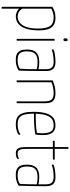

<svg xmlns="http://www.w3.org/2000/svg" viewBox="780 -1500 917 2518"><g transform="rotate(90 1239.0 -241.5)"><path d="M70 188C70 194 74 197 81 197C85 197 89 196 94 195V-35C107 -15 147 10 197 10C257 10 379 -22 379 -294C379 -458 318 -510 212 -510C157 -510 114 -497 70 -469ZM94 -454C127 -475 165 -486 211 -486C304 -486 355 -443 355 -281C355 -39 246 -15 195 -14C158 -14 117 -34 94 -75Z M483 -638C483 -623 489 -615 501 -614C516 -614 521 -624 521 -644C521 -661 515 -670 503 -670C490 -670 483 -660 483 -638ZM514 -500C495 -500 490 -500 490 -485V0C514 0 514 0 514 -10Z M912 -389C912 -479 868 -510 794 -510C725 -510 657 -498 634 -486C630 -484 629 -480 629 -473C629 -468 630 -465 633 -460C656 -472 713 -486 789 -486C845 -486 888 -471 888 -385V-287C864 -294 831 -297 797 -297C714 -297 630 -278 630 -135C630 0 704 12 775 10C850 10 890 -18 906 -28C909 -108 912 -209 912 -323ZM888 -264C888 -187 886 -96 882 -43C868 -31 827 -14 782 -14C717 -14 654 -16 654 -136C654 -265 727 -275 802 -275C827 -275 863 -271 888 -264Z M1035 0C1058 0 1059 0 1059 -10V-457C1100 -477 1163 -486 1201 -486C1291 -486 1310 -447 1310 -364V0C1334 0 1334 0 1334 -10V-368C1334 -459 1312 -510 1200 -510C1141 -510 1089 -496 1035 -474Z M1615 -14C1535 -14 1471 -31 1471 -217V-228H1504C1558 -228 1661 -230 1745 -246C1750 -276 1752 -315 1752 -354C1752 -445 1718 -510 1627 -510C1550 -510 1447 -486 1447 -221C1447 -15 1519 10 1616 10C1686 10 1748 -17 1748 -32C1748 -36 1747 -43 1743 -51C1713 -27 1664 -14 1615 -14ZM1628 -486C1706 -486 1726 -430 1728 -342C1728 -318 1727 -297 1724 -267C1661 -254 1567 -251 1512 -251C1493 -251 1479 -252 1472 -252C1480 -477 1567 -486 1628 -486Z M1909 -476V-153C1909 -61 1909 10 1989 10C2030 10 2065 -2 2065 -17C2065 -22 2064 -27 2062 -32C2039 -21 2024 -14 1991 -14C1935 -14 1933 -71 1933 -150V-476H2068C2074 -476 2074 -479 2074 -500H1933V-680C1911 -680 1909 -680 1909 -665V-500H1834C1827 -500 1826 -497 1826 -476Z M2422 -389C2422 -479 2378 -510 2304 -510C2235 -510 2167 -498 2144 -486C2140 -484 2139 -480 2139 -473C2139 -468 2140 -465 2143 -460C2166 -472 2223 -486 2299 -486C2355 -486 2398 -471 2398 -385V-287C2374 -294 2341 -297 2307 -297C2224 -297 2140 -278 2140 -135C2140 0 2214 12 2285 10C2360 10 2400 -18 2416 -28C2419 -108 2422 -209 2422 -323ZM2398 -264C2398 -187 2396 -96 2392 -43C2378 -31 2337 -14 2292 -14C2227 -14 2164 -16 2164 -136C2164 -265 2237 -275 2312 -275C2337 -275 2373 -271 2398 -264Z"/></g></svg>

Font: Yanone Kaffeesatz Extra Light
Style: Regular
Weight: 200
Designer: Yanone (Cyrillic: Daniel Pouzeot & Huerta Tipografica)
Foundry: Yanone
Version: Version 1.100;PS 001.100;hotconv 1.0.70;makeotf.lib2.5.58329